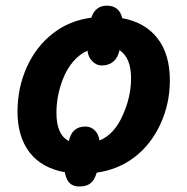

<svg xmlns="http://www.w3.org/2000/svg" viewBox="-20 -616 674 691"><path d="M213.4 3.9Q129.9 -11.2 86.4 -67.6Q43 -124 43 -214.4Q43 -299.8 76.4 -374.3Q109.9 -448.7 170.4 -495.6Q230 -542.5 308.6 -552.2Q323.2 -595.7 364.7 -595.7Q386.7 -595.7 400.9 -584.2Q415 -572.8 419.9 -550.8Q502.9 -535.2 547.1 -477.8Q591.3 -420.4 591.3 -327.1Q591.3 -242.7 557.1 -168.9Q522.9 -95.2 463.9 -50.3Q406.2 -5.9 328.1 5.4Q320.3 31.7 305.9 43.5Q291.5 55.2 266.1 55.2Q243.2 55.2 230.5 42.7Q217.8 30.3 213.4 3.9ZM294.9 -433.6Q266.6 -421.4 243.7 -394.8Q220.7 -368.2 206.1 -330.6Q183.1 -271 183.1 -209.5Q183.1 -130.9 228 -108.4Q232.9 -133.8 247.8 -147.2Q262.7 -160.6 287.6 -160.6Q307.1 -160.6 321 -147Q335 -133.3 337.9 -110.4Q364.7 -121.1 386 -144.3Q407.2 -167.5 421.9 -201.7Q436 -231.9 443.8 -265.9Q451.7 -299.8 451.7 -334.5Q451.7 -407.7 410.2 -435.5Q404.3 -408.2 387.9 -394.3Q371.6 -380.4 346.2 -380.4Q326.7 -380.4 311.8 -396Q296.9 -411.6 294.9 -433.6Z"/></svg>

Font: Viking Open Sans
Style: Bold Italic
Weight: 700
Italic angle: -12°
Foundry: Ascender Corporation
Version: Version 2.000